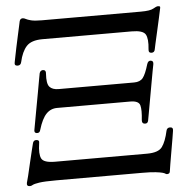

<svg xmlns="http://www.w3.org/2000/svg" viewBox="-52 -783 832 834"><g transform="rotate(-5 364.0 -366.0)"><path d="M45 -1Q30 -1 33 -16Q35 -21 41 -46Q47 -71 54 -101.5Q61 -132 67 -156Q73 -180 74 -184Q77 -198 89 -198Q105 -198 101 -182Q94 -136 104 -116.5Q114 -97 163 -97H564Q614 -97 630.5 -120Q647 -143 657 -189Q660 -202 673 -202Q688 -202 685 -186Q684 -179 680 -154.5Q676 -130 670.5 -99.5Q665 -69 661 -44Q657 -19 656 -12Q655 -1 643 -1Q639 -1 636 -3.5Q633 -6 624 -8.5Q615 -11 594.5 -13.5Q574 -16 535 -16H161Q109 -16 86.5 -12.5Q64 -9 57.5 -5Q51 -1 45 -1ZM38 -527Q22 -527 26 -543Q27 -548 30.5 -565.5Q34 -583 39 -607.5Q44 -632 49.5 -656Q55 -680 58.5 -697Q62 -714 63 -718Q66 -730 77 -730Q83 -730 90 -726Q97 -722 112.5 -718Q128 -714 159 -714H591Q632 -714 646 -722.5Q660 -731 667 -731Q675 -731 676 -727.5Q677 -724 675 -718Q673 -708 667 -680.5Q661 -653 654 -622.5Q647 -592 642 -569.5Q637 -547 637 -546Q635 -532 622 -532Q608 -532 610 -548Q615 -594 604 -613Q593 -632 544 -632H155Q106 -632 85 -609Q64 -586 54 -541Q51 -527 38 -527ZM94 -228Q82 -230 86 -245Q87 -249 91 -272.5Q95 -296 101.5 -330Q108 -364 114 -398Q120 -432 124.5 -456.5Q129 -481 130 -486Q132 -493 137 -496Q142 -499 147 -498Q159 -497 157 -481Q154 -438 166.5 -424Q179 -410 206 -410H535Q561 -410 573.5 -425.5Q586 -441 599 -485Q604 -500 616 -498Q628 -496 625 -481Q624 -477 619.5 -452.5Q615 -428 609 -394.5Q603 -361 597 -327.5Q591 -294 586.5 -269Q582 -244 581 -239Q578 -226 565 -228Q553 -229 554 -244Q559 -288 553.5 -308.5Q548 -329 511 -329H192Q164 -329 144.5 -308.5Q125 -288 111 -241Q108 -226 94 -228Z"/></g></svg>

Font: TsukuhouMincho
Style: Regular
Weight: 400
Designer: Iose
Foundry: Typographish
Version: Version 1.001; ttfautohint (v1.8.3)